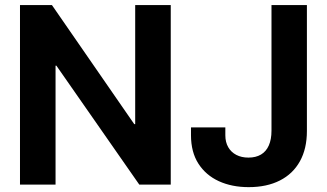

<svg xmlns="http://www.w3.org/2000/svg" viewBox="-20 -748 1325 778"><path d="M671.9 -727.5V0H544.4L208.5 -481.9H205.1V0H61V-727.5H190.4L523.9 -245.1H527.8V-727.5ZM987.8 10.3Q919.4 10.3 866.7 -13.9Q814 -38.1 783.9 -85Q753.9 -131.8 753.9 -200.2V-231.9H893.1V-199.7Q893.1 -171.9 904.8 -151.6Q916.5 -131.3 937.5 -120.4Q958.5 -109.4 986.8 -109.4Q1016.6 -109.4 1037.6 -121.8Q1058.6 -134.3 1069.3 -158.7Q1080.1 -183.1 1080.1 -218.3V-727.5H1223.6V-216.8Q1223.6 -145.5 1195.3 -94.5Q1167 -43.5 1114 -16.6Q1061 10.3 987.8 10.3Z"/></svg>

Font: Inter Cardless Tabular Bold
Style: Bold
Weight: 700
Designer: Rasmus Andersson
Foundry: rsms
Version: Version 4.000;git-4fc901f